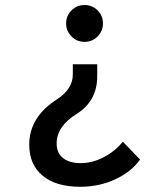

<svg xmlns="http://www.w3.org/2000/svg" viewBox="-20 -547 626 753"><path d="M294.9 185.5Q199.7 185.5 147.2 142.1Q94.7 98.6 94.7 20.5Q94.7 -87.9 203.1 -157.2Q265.6 -197.8 265.6 -254.9V-294.9H361.3V-248Q361.3 -151.4 281.2 -100.6Q202.1 -51.8 202.1 15.6Q202.1 52.2 226.8 72.5Q251.5 92.8 295.9 92.8Q341.8 92.8 386.2 69.8Q430.7 46.9 461.9 8.8L529.3 78.6Q495.1 127 431.9 156.2Q368.7 185.5 294.9 185.5ZM311.5 -527.3Q341.8 -527.3 362.8 -506.3Q383.8 -485.4 383.8 -455.1Q383.8 -425.3 362.8 -404.1Q341.8 -382.8 311.5 -382.8Q281.7 -382.8 260.5 -404.1Q239.3 -425.3 239.3 -455.1Q239.3 -485.4 260.5 -506.3Q281.7 -527.3 311.5 -527.3Z"/></svg>

Font: Cascadia Code NF
Style: Regular
Weight: 400
Monospace: yes
Designer: Aaron Bell
Foundry: Saja Typeworks
Version: Version 2404.023; ttfautohint (v1.8.4)